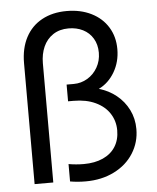

<svg xmlns="http://www.w3.org/2000/svg" viewBox="-54 -806 704 860"><g transform="rotate(-5 298.0 -376.0)"><path d="M226.6 2V-76.2Q260.3 -70.3 294.9 -70.3Q344.7 -70.3 381.3 -86.9Q418 -103.5 437.5 -134.5Q457 -165.5 457 -208Q457 -249.5 435.5 -283.2Q414.1 -316.9 372.3 -336.7Q330.6 -356.4 273.4 -356.4H249V-431.6H281.2Q314.5 -431.6 342.8 -448.5Q371.1 -465.3 388.2 -495.1Q405.3 -524.9 405.3 -561.5Q405.3 -598.1 388.9 -625.5Q372.6 -652.8 344 -667.2Q315.4 -681.6 279.3 -681.6Q238.8 -681.6 209.7 -662.4Q180.7 -643.1 166 -610.1Q151.4 -577.1 151.4 -536.1V0H67.4V-543.9Q67.4 -610.4 93 -659.2Q118.7 -708 166.3 -733.9Q213.9 -759.8 277.3 -759.8Q340.3 -759.8 388.4 -735.8Q436.5 -711.9 462.9 -668.9Q489.3 -626 489.3 -570.3Q489.3 -513.2 462.4 -467.3Q435.5 -421.4 391.1 -399.9Q434.6 -387.7 469 -360.1Q503.4 -332.5 523.2 -293Q543 -253.4 543 -206.1Q543 -146.5 512 -97.4Q481 -48.3 424.8 -20.3Q368.7 7.8 296.9 7.8Q260.3 7.8 226.6 2Z"/></g></svg>

Font: Reddit Sans Chocolate
Style: Regular
Weight: 400
Designer: Stephen Hutchings
Foundry: Reddit
Version: Version 1.013